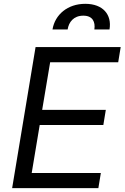

<svg xmlns="http://www.w3.org/2000/svg" viewBox="-20 -970 642 990"><path d="M42.6 0H487.2L500 -78.1H143.5L184.7 -325.3H512.8L525.6 -403.4H197.4L238.6 -649.1H589.5L602.3 -727.3H163.4ZM250.7 -818.2H328.8C334.5 -855.1 358.7 -889.2 409.8 -889.2C458.1 -889.2 472.3 -856.5 466.6 -818.2H544.7C557.5 -894.9 510.7 -950.3 419.7 -950.3C328.8 -950.3 263.5 -894.9 250.7 -818.2Z"/></svg>

Font: Margiela Sans
Style: Italic
Weight: 400
Italic angle: -9.39999°
Designer: Stefan Endress, Andreas Faust
Version: Version 1.100;FEAKit 1.0